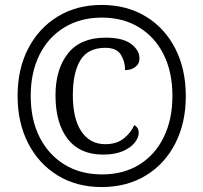

<svg xmlns="http://www.w3.org/2000/svg" viewBox="-20 -745 820 775"><path d="M390 10Q289 10 212.5 -37Q136 -84 93.5 -167Q51 -250 51 -358Q51 -466 93.5 -548.5Q136 -631 212.5 -678Q289 -725 390 -725Q492 -725 568.5 -678.5Q645 -632 687.5 -549Q730 -466 730 -357Q730 -249 687.5 -166Q645 -83 568.5 -36.5Q492 10 390 10ZM392 -41Q479 -41 543 -81Q607 -121 641.5 -192.5Q676 -264 676 -358Q676 -453 641 -524Q606 -595 541.5 -634.5Q477 -674 391 -674Q305 -674 240 -634.5Q175 -595 139.5 -524Q104 -453 104 -358Q104 -261 140.5 -190Q177 -119 241.5 -80Q306 -41 392 -41ZM396 -121Q302 -121 253 -184.5Q204 -248 204 -360Q204 -466 254.5 -529.5Q305 -593 406 -593Q476 -593 509.5 -567.5Q543 -542 543 -509Q543 -487 526 -474.5Q509 -462 485 -462Q485 -496 468 -524Q451 -552 405 -552Q335 -552 304.5 -502Q274 -452 274 -361Q274 -266 308.5 -214.5Q343 -163 405 -163Q451 -163 480 -186.5Q509 -210 522 -240Q540 -230 540 -209Q540 -190 524 -169.5Q508 -149 476 -135Q444 -121 396 -121Z"/></svg>

Font: Noto Serif SemiCondensed
Style: Italic
Weight: 400
Width: 4
Italic angle: -12°
Designer: Monotype Design Team
Foundry: Monotype Imaging Inc.
Version: Version 2.013